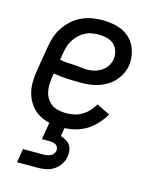

<svg xmlns="http://www.w3.org/2000/svg" viewBox="-113 -604 726 901"><g transform="rotate(15 250.0 -154.0)"><path d="M218 8Q188 8 159 2.5Q130 -3 106 -17Q82 -31 65 -53.5Q48 -76 39.5 -103Q31 -130 31 -159.5Q31 -189 36 -219L56 -339Q60 -364 68 -389Q76 -414 91 -436.5Q106 -459 126.5 -477.5Q147 -496 171.5 -507.5Q196 -519 221.5 -523.5Q247 -528 272 -528Q297 -528 321.5 -524Q346 -520 367.5 -510.5Q389 -501 406 -485Q423 -469 433 -448Q443 -427 447 -402.5Q451 -378 447 -353Q444 -333 434 -313Q424 -293 409 -276.5Q394 -260 375 -248.5Q356 -237 335.5 -230Q315 -223 294 -220.5Q273 -218 252 -218Q218 -218 183 -219.5Q148 -221 116 -227L113 -208Q110 -189 109.5 -171Q109 -153 113 -135.5Q117 -118 126.5 -103.5Q136 -89 150 -79.5Q164 -70 182 -66Q200 -62 218 -62Q238 -62 257.5 -66Q277 -70 295 -80.5Q313 -91 327.5 -106.5Q342 -122 352 -140L417 -108Q401 -82 380 -59Q359 -36 332.5 -20.5Q306 -5 276 1.5Q246 8 218 8ZM264 -285Q281 -285 298 -289.5Q315 -294 331 -304.5Q347 -315 357 -330.5Q367 -346 370 -363Q373 -384 367 -403.5Q361 -423 347 -435.5Q333 -448 313.5 -453Q294 -458 273 -458Q256 -458 239 -455Q222 -452 206 -443.5Q190 -435 177 -422Q164 -409 154.5 -393.5Q145 -378 140.5 -361.5Q136 -345 133 -328L128 -297Q143 -294 160.5 -292.5Q178 -291 195.5 -290.5Q213 -290 229.5 -287.5Q246 -285 264 -285ZM57 220 68 153H168Q176 153 184.5 151.5Q193 150 201 146.5Q209 143 214.5 136Q220 129 222 121Q223 113 220 105Q217 97 210.5 92.5Q204 88 196 86.5Q188 85 180 85H142L156 0H232L224 48Q237 52 249.5 59Q262 66 270 77Q278 88 280 102.5Q282 117 280 132Q277 152 265 170.5Q253 189 235.5 200.5Q218 212 197.5 216Q177 220 157 220Z"/></g></svg>

Font: Iosevka Algr
Style: Italic
Weight: 400
Italic angle: -9°
Monospace: yes
Designer: Belleve Invis
Foundry: Belleve Invis
Version: Version 26.0.2; ttfautohint (v1.8.3)